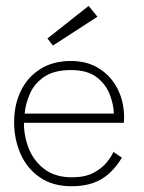

<svg xmlns="http://www.w3.org/2000/svg" viewBox="-20 -634 500 666"><path d="M63 -208Q63 -159.5 81 -116.2Q99 -73 136 -46Q173 -19 229.5 -19Q275 -19 304.2 -34.5Q333.5 -50 350.2 -70.8Q367 -91.5 373.5 -107L403 -87Q383 -54.5 358.5 -32.2Q334 -10 302.2 1Q270.5 12 228 12Q163.5 12 119 -18.2Q74.5 -48.5 51.8 -99.2Q29 -150 29 -210.5Q29 -270.5 52.2 -318.5Q75.5 -366.5 119.8 -394.5Q164 -422.5 226.5 -422.5Q282 -422.5 323.2 -396.8Q364.5 -371 387.5 -326.5Q410.5 -282 410.5 -225Q410.5 -220.5 410 -216.2Q409.5 -212 409.5 -208ZM375 -240Q374 -272.5 360.2 -307.5Q346.5 -342.5 314.5 -366.8Q282.5 -391 226.5 -391Q167.5 -391 133.2 -367.5Q99 -344 83.8 -309Q68.5 -274 65.5 -240ZM163.5 -476 144.5 -500.5 287.5 -613.5 318 -576Z"/></svg>

Font: League Spartan Thin Thin
Style: Regular
Weight: 250
Version: Version 2.002